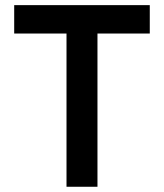

<svg xmlns="http://www.w3.org/2000/svg" viewBox="-20 -713 626 733"><path d="M233.9 0V-585H34.2V-693.4H551.8V-585H352.1V0Z"/></svg>

Font: Cascadia Mono PL SemiBold
Style: Regular
Weight: 600
Monospace: yes
Designer: Aaron Bell
Foundry: Saja Typeworks
Version: Version 2404.023; ttfautohint (v1.8.4)